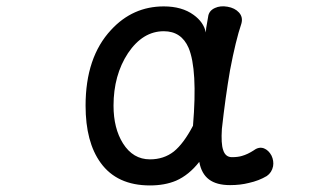

<svg xmlns="http://www.w3.org/2000/svg" viewBox="-20 -559 1040 597"><path d="M730.5 -485.4Q736.3 -505.9 722.7 -520.5Q710 -534.2 687.5 -538.1Q665 -542 648.4 -534.2Q628.9 -525.4 627 -505.9L621.1 -471.7L620.1 -458Q613.3 -490.2 582 -512.7Q545.9 -539.1 489.3 -539.1Q392.6 -539.1 325.2 -465.8Q246.1 -380.9 246.1 -230.5Q246.1 -117.2 293 -52.7Q343.8 17.6 446.3 17.6Q492.2 17.6 527.3 2.9Q567.4 -14.6 599.6 -55.7Q606.4 -18.6 629.9 -1Q653.3 16.6 695.3 16.6Q727.5 16.6 753.9 9.8Q785.2 2.9 809.6 -11.7Q825.2 -22.5 829.1 -42Q832 -58.6 824.2 -75.2Q815.4 -91.8 800.8 -97.7Q785.2 -103.5 769.5 -91.8Q750 -79.1 732.4 -74.2Q719.7 -70.3 701.2 -70.3Q680.7 -70.3 673.8 -92.8Q667 -112.3 669.9 -158.2Q680.7 -255.9 695.3 -340.8Q712.9 -433.6 730.5 -485.4ZM489.3 -461.9Q543.9 -461.9 566.4 -410.2Q594.7 -342.8 580.1 -168Q550.8 -112.3 520.5 -87.9Q489.3 -63.5 446.3 -63.5Q393.6 -63.5 362.3 -113.3Q333 -160.2 333 -230.5Q333 -325.2 377.9 -393.6Q423.8 -461.9 489.3 -461.9Z"/></svg>

Font: GungsuhChe
Style: Regular
Weight: 400
Monospace: yes
Version: Version 2.21